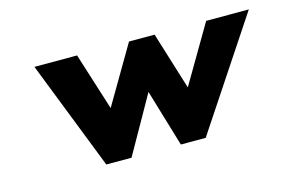

<svg xmlns="http://www.w3.org/2000/svg" viewBox="-52 -397 748 500"><g transform="rotate(-15 322.5 -147.0)"><path d="M250 0 337 -154 383 0H450L645 -294H530L439 -139L391 -294H322L231 -139L182 -294H67L182 0Z"/></g></svg>

Font: Hussar Tani
Style: Kurs
Weight: 700
Foundry: Cannot Into Space Fonts
Version: Version 0.92